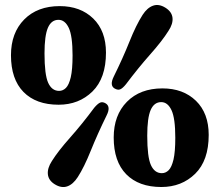

<svg xmlns="http://www.w3.org/2000/svg" viewBox="-20 -735 880 770"><path d="M219.5 -710.5Q302.5 -710.5 353.8 -660.8Q405 -611 405 -524Q405 -421.5 350.8 -368.2Q296.5 -315 215 -315Q124.5 -315 74.2 -366.2Q24 -417.5 24 -513.5Q24 -603 77 -656.8Q130 -710.5 219.5 -710.5ZM271 -512.5Q271 -591 255.8 -623.2Q240.5 -655.5 214.5 -655.5Q186 -655.5 172.2 -623.8Q158.5 -592 158.5 -521Q158.5 -435.5 173.2 -403Q188 -370.5 217 -370.5Q232.5 -370.5 244.5 -382.5Q256.5 -394.5 263.8 -425.2Q271 -456 271 -512.5ZM485 -397Q472 -381 462.2 -376.8Q452.5 -372.5 439 -380.5Q419 -393 436 -427.5Q473 -502.5 499.5 -568.8Q526 -635 552 -675.5Q570.5 -704 593.8 -712.2Q617 -720.5 643.5 -704Q669 -688 671.8 -663.8Q674.5 -639.5 655.5 -611Q630.5 -571 583 -517.5Q535.5 -464 485 -397ZM358 -303Q371.5 -319 381.5 -323.5Q391.5 -328 404.5 -320Q425 -306.5 407.5 -272Q371 -197.5 344.2 -131Q317.5 -64.5 292 -25Q273 4.5 249.5 12.5Q226 20.5 199.5 4Q174.5 -11.5 172 -36Q169.5 -60.5 188 -89Q213 -129 261 -183Q309 -237 358 -303ZM631.5 -380.5Q714.5 -380.5 765.8 -330.8Q817 -281 817 -194Q817 -91.5 762.8 -38.2Q708.5 15 627 15Q536.5 15 486.2 -36.2Q436 -87.5 436 -183.5Q436 -273 489 -326.8Q542 -380.5 631.5 -380.5ZM683 -182.5Q683 -261 667.8 -293.2Q652.5 -325.5 626.5 -325.5Q598 -325.5 584.2 -293.8Q570.5 -262 570.5 -191Q570.5 -105.5 585.2 -73Q600 -40.5 629 -40.5Q644.5 -40.5 656.5 -52.5Q668.5 -64.5 675.8 -95.2Q683 -126 683 -182.5Z"/></svg>

Font: Fraunces 72pt SuperSoft
Style: Bold
Weight: 700
Version: Version 1.000;[0bf87f6ff]